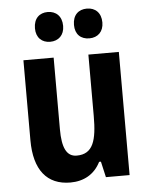

<svg xmlns="http://www.w3.org/2000/svg" viewBox="-54 -859 660 848"><g transform="rotate(-5 276.5 -435.5)"><path d="M127 -748C127 -706 153 -683 189 -683C226 -683 252 -707 252 -748C252 -791 226 -815 189 -815C153 -815 127 -792 127 -748ZM300 -748C300 -706 325 -683 363 -683C400 -683 426 -707 426 -748C426 -791 400 -815 363 -815C326 -815 300 -792 300 -748ZM487 -612H352V-340C352 -232 335 -172 262 -172C217 -172 198 -213 198 -294V-612H64V-257C64 -126 120 -56 224 -56C283 -56 331 -82 358 -136H366L382 -66H487Z"/></g></svg>

Font: Noto Sans Malayalam UI Condensed
Style: Bold
Weight: 700
Width: 3
Designer: Jelle Bosma - Monotype Design Team
Foundry: Monotype Imaging Inc.
Version: Version 2.104